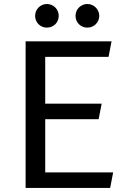

<svg xmlns="http://www.w3.org/2000/svg" viewBox="-20 -917 635 937"><path d="M105 0V-715.3H524.4L509.8 -639.6H200.7V-411.1H476.1L461.4 -335.4H200.7V-75.7H532.2L517.6 0ZM151.4 -839.4Q151.4 -851.6 155.8 -862.1Q160.2 -872.6 168 -880.4Q175.8 -888.2 186.3 -892.8Q196.8 -897.5 208.5 -897.5Q220.7 -897.5 231.4 -892.8Q242.2 -888.2 250 -880.4Q257.8 -872.6 262.2 -862.1Q266.6 -851.6 266.6 -839.4Q266.6 -827.6 262.2 -817.1Q257.8 -806.6 250 -798.8Q242.2 -791 231.4 -786.6Q220.7 -782.2 208.5 -782.2Q196.8 -782.2 186.3 -786.6Q175.8 -791 168 -798.8Q160.2 -806.6 155.8 -817.1Q151.4 -827.6 151.4 -839.4ZM348.6 -839.4Q348.6 -851.6 353 -862.1Q357.4 -872.6 365.2 -880.4Q373 -888.2 383.5 -892.8Q394 -897.5 406.2 -897.5Q418.5 -897.5 429 -892.8Q439.5 -888.2 447.3 -880.4Q455.1 -872.6 459.7 -862.1Q464.4 -851.6 464.4 -839.4Q464.4 -827.6 459.7 -817.1Q455.1 -806.6 447.3 -798.8Q439.5 -791 429 -786.6Q418.5 -782.2 406.2 -782.2Q394 -782.2 383.5 -786.6Q373 -791 365.2 -798.8Q357.4 -806.6 353 -817.1Q348.6 -827.6 348.6 -839.4Z"/></svg>

Font: Proza Libre
Style: Regular
Weight: 400
Designer: Jasper de Waard
Foundry: Jasper de Waard
Version: Version 1.001; ttfautohint (v1.4.1.8-43bc)